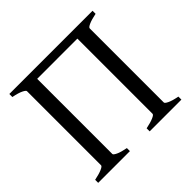

<svg xmlns="http://www.w3.org/2000/svg" viewBox="-153 -778 940 940"><g transform="rotate(-45 317.5 -307.5)"><path d="M24.4 0V-21Q57.6 -27.8 76.4 -35.9Q95.2 -43.9 95.2 -50.8V-564Q95.2 -569.8 77.4 -578.6Q59.6 -587.4 24.4 -594.2V-615.2H600.6V-594.2Q566.9 -587.4 548.3 -579.1Q529.8 -570.8 529.8 -564V-50.8Q529.8 -44.9 547.4 -36.4Q564.9 -27.8 600.6 -21V0H380.9V-21Q414.1 -27.8 432.9 -35.9Q451.7 -43.9 451.7 -50.8V-571.3H173.3V-50.8Q173.3 -44.9 190.9 -36.4Q208.5 -27.8 244.1 -21V0Z"/></g></svg>

Font: Gentium Plus Cyr
Style: Regular
Weight: 400
Designer: J. Victor Gaultney, Annie Olsen, Iska Routamaa, Becca Hirsbrunner
Foundry: SIL International
Version: Version 5.000